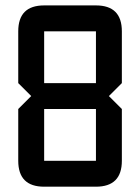

<svg xmlns="http://www.w3.org/2000/svg" viewBox="-20 -704 528 724"><path d="M48.8 -585.9Q48.8 -683.6 146.5 -683.6H341.8Q439.5 -683.6 439.5 -585.9V-390.6L390.6 -341.8L439.5 -293V-97.7Q439.5 0 341.8 0H146.5Q48.8 0 48.8 -97.7V-293L97.7 -341.8L48.8 -390.6ZM146.5 -585.9V-390.6H341.8V-585.9ZM341.8 -293H146.5V-97.7H341.8Z"/></svg>

Font: BabelStone Runic
Style: Regular
Weight: 400
Designer: Andrew West
Foundry: BabelStone
Version: Version 7.004 November 9, 2023